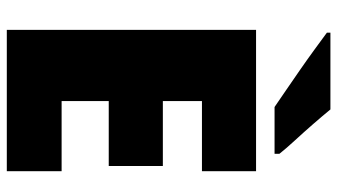

<svg xmlns="http://www.w3.org/2000/svg" viewBox="-228 -738 967 550"><g transform="rotate(90 255.0 -463.5)"><path d="M471 0H66V-714H471V-559H270V-447H456V-292H270V-157H471ZM294 -927Q312 -905 335.5 -878Q359 -851 382.5 -825.5Q406 -800 421 -781V-767H287Q268 -780 239.5 -799.5Q211 -819 180 -840.5Q149 -862 121 -882.5Q93 -903 74 -917V-927Z"/></g></svg>

Font: Noto Sans Display Black
Style: Regular
Weight: 900
Designer: Monotype Design Team
Foundry: Monotype Imaging Inc.
Version: Version 2.003